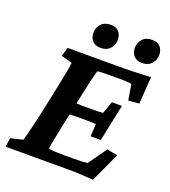

<svg xmlns="http://www.w3.org/2000/svg" viewBox="-145 -858 852 965"><g transform="rotate(20 281.0 -375.5)"><path d="M463.9 5.9Q436.5 3.9 399.9 2Q363.3 0 334 0H-5.9L1 -47.9L66.4 -63.5Q69.3 -73.2 74.7 -93.3Q80.1 -113.3 87.4 -143.6Q94.7 -173.8 103.5 -212.9L134.8 -361.3Q147.5 -421.9 154.3 -458.5Q161.1 -495.1 162.1 -509.8L103.5 -525.4L117.2 -573.2H414.1Q434.6 -573.2 461.4 -574.2Q488.3 -575.2 515.1 -576.2Q542 -577.1 561.5 -578.1L551.8 -433.6L494.1 -428.7L480.5 -512.7Q468.8 -514.6 458.5 -515.6Q448.2 -516.6 437.5 -516.6H361.3Q342.8 -516.6 325.7 -516.1Q308.6 -515.6 297.9 -513.7Q295.9 -508.8 292 -493.7Q288.1 -478.5 283.2 -458.5Q278.3 -438.5 273.9 -417.5Q269.5 -396.5 265.6 -378.9L226.6 -195.3Q222.7 -172.9 216.8 -145.5Q210.9 -118.2 207 -96.2Q203.1 -74.2 202.1 -65.4Q219.7 -62.5 237.8 -61.5Q255.9 -60.5 285.2 -60.5H339.8Q371.1 -60.5 384.8 -61.5Q398.4 -62.5 410.2 -64.5L479.5 -162.1L536.1 -151.4ZM377.9 -195.3 381.8 -261.7Q375 -262.7 360.8 -263.2Q346.7 -263.7 328.1 -263.7H276.4Q258.8 -263.7 243.7 -262.7Q228.5 -261.7 219.7 -260.7L234.4 -328.1Q243.2 -327.1 257.8 -326.2Q272.5 -325.2 289.1 -325.2H340.8Q359.4 -325.2 374.5 -325.7Q389.6 -326.2 396.5 -327.1L419.9 -392.6H473.6L432.6 -195.3ZM273.4 -629.9Q242.2 -629.9 227.5 -647.5Q212.9 -665 212.9 -689.5Q212.9 -716.8 231 -736.8Q249 -756.8 283.2 -756.8Q312.5 -756.8 326.7 -739.3Q340.8 -721.7 340.8 -697.3Q340.8 -670.9 323.2 -650.4Q305.7 -629.9 273.4 -629.9ZM494.1 -629.9Q463.9 -629.9 449.2 -647.5Q434.6 -665 434.6 -689.5Q434.6 -716.8 452.6 -736.8Q470.7 -756.8 503.9 -756.8Q534.2 -756.8 548.3 -739.3Q562.5 -721.7 562.5 -697.3Q562.5 -670.9 544.9 -650.4Q527.3 -629.9 494.1 -629.9Z"/></g></svg>

Font: Crimson Pro
Style: Bold Italic
Weight: 700
Italic angle: -12°
Designer: Jacques Le Bailly
Foundry: Baron von Fonthausen
Version: Version 1.003